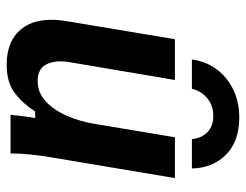

<svg xmlns="http://www.w3.org/2000/svg" viewBox="-102 -634 748 584"><g transform="rotate(90 272.0 -342.0)"><path d="M176.7 11.7Q101.7 11.7 65.8 -36.2Q30 -84.2 44.2 -170L99.2 -500H223.3L168.3 -175Q162.5 -134.2 176.2 -108.3Q190 -82.5 225.8 -82.5Q261.7 -82.5 287.9 -106.7Q314.2 -130.8 332.1 -171.2Q350 -211.7 357.5 -260L397.5 -500H521.7L459.2 -127.5Q453.3 -93.3 450 -61.3Q446.7 -29.2 446.7 0H329.2Q330.8 -16.7 333.3 -37.1Q335.8 -57.5 339.2 -75H319.2Q295 -37.5 262.9 -12.9Q230.8 11.7 176.7 11.7ZM160.8 -551.7Q170 -616.7 218.8 -656.2Q267.5 -695.8 337.5 -695.8Q409.2 -695.8 450 -655.8Q490.8 -615.8 492.5 -551.7H403.3Q400 -582.5 380.8 -600Q361.7 -617.5 331.7 -616.7Q300.8 -616.7 278.8 -598.3Q256.7 -580 250 -551.7Z"/></g></svg>

Font: Familjen Grotesk SemiBold
Style: Italic
Weight: 600
Italic angle: -9.46201°
Designer: Anders Wikstroem, Jonas Baeckman, Matilda Gysing, Kristian Moeller
Foundry: Familjen STHLM AB
Version: Version 2.002